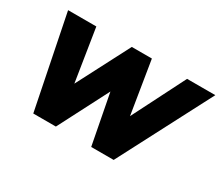

<svg xmlns="http://www.w3.org/2000/svg" viewBox="-123 -985 1447 1266"><g transform="rotate(30 600.5 -352.5)"><path d="M222 0 80 -705H295L358 -306L565 -705H718L783 -304L986 -705H1201L834 0H663L590 -380L394 0Z"/></g></svg>

Font: Winston Black
Style: Italic
Weight: 900
Italic angle: -9°
Designer: Original fonts by Vernon Adams / Changes by Cristiano Sobral
Foundry: VOriginal fonts by Vernon Adams / Changes by Cristiano Sobral
Version: Version 2.503;July 17, 2020;FontCreator 13.0.0.2655 64-bit